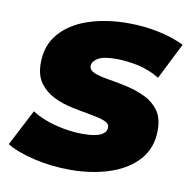

<svg xmlns="http://www.w3.org/2000/svg" viewBox="-78 -619 700 696"><g transform="rotate(10 271.5 -271.0)"><path d="M224 9Q152 9 88 -6.5Q24 -22 -11 -44L58 -177Q95 -153 146.5 -140Q198 -127 246 -127Q292 -127 312.5 -137.5Q333 -148 333 -166Q333 -181 312.5 -188.5Q292 -196 260 -201.5Q228 -207 192 -214.5Q156 -222 124.5 -237.5Q93 -253 72.5 -280.5Q52 -308 52 -354Q52 -419 90 -463Q128 -507 193.5 -529Q259 -551 341 -551Q399 -551 453 -539.5Q507 -528 547 -508L480 -375Q440 -399 397.5 -407.5Q355 -416 319 -416Q272 -416 252 -403.5Q232 -391 232 -375Q232 -359 252 -351Q272 -343 304 -338Q336 -333 372 -325Q408 -317 440 -302Q472 -287 492 -260Q512 -233 512 -187Q512 -122 473.5 -78.5Q435 -35 369.5 -13Q304 9 224 9Z"/></g></svg>

Font: Montserrat ExtraBold
Style: Italic
Weight: 800
Italic angle: -11.3°
Designer: Julieta Ulanovsky
Foundry: Julieta Ulanovsky
Version: Version 9.000; ttfautohint (v1.8.4.7-5d5b)